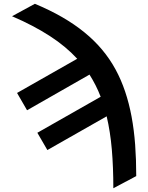

<svg xmlns="http://www.w3.org/2000/svg" viewBox="-20 -788 787 1021"><path d="M44 -701.7 165.5 -767.8Q245 -734.7 310.5 -696.9Q376.1 -659.1 429 -615.9Q481.9 -572.8 522.9 -523.8Q563.9 -474.8 594.1 -419.4Q624.3 -364 645.4 -301.1Q666.5 -238.3 679.7 -167.8Q692.8 -97.3 698.7 -18.3Q704.5 60.7 704.5 148.4L582.7 213.1Q582.7 101.2 574.6 6.4Q566.4 -88.4 547.2 -169.4L231.9 9.9L178.6 -82L515.3 -273.4Q502.8 -305.8 488.1 -334.7Q473.4 -363.6 456 -391.3L123.9 -201.7L70.7 -293.7L390.6 -475.5Q329.9 -541.5 244.3 -596.9Q158.7 -652.3 44 -701.7Z"/></svg>

Font: Inter P Semi Bold
Style: Regular
Weight: 600
Designer: Rasmus Andersson
Foundry: rsms
Version: Version 3.018;git-588b23468